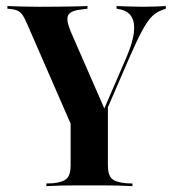

<svg xmlns="http://www.w3.org/2000/svg" viewBox="-20 -438 581 644"><path d="M279.8 183.9Q254 183.9 231.9 183.9Q209.7 183.9 187.1 184.3Q164.5 184.7 135.5 186.3V177.4L157.3 176.6Q191.1 173.4 204 160.9Q216.9 148.4 216.9 116.9V-160.5L304 -1.6L341.9 -88.7V116.9Q341.9 148.4 354.8 160.9Q367.7 173.4 402.4 176.6L424.2 177.4V186.3Q396 184.7 373 184.3Q350 183.9 327.8 183.9Q305.6 183.9 279.8 183.9ZM257.3 69.4 69.4 -361.3Q62.1 -378.2 56 -387.1Q50 -396 41.5 -400.8Q33.1 -405.6 19.4 -407.3L4.8 -408.9V-417.7Q25.8 -416.9 52.8 -416.1Q79.8 -415.3 108.1 -415.3H114.5H117.7Q150 -415.3 179.4 -415.7Q208.9 -416.1 233.1 -416.5Q257.3 -416.9 273.4 -417.7V-408.9L255.6 -406.5Q219.4 -403.2 209.7 -388.7Q200 -374.2 216.1 -334.7L335.5 -61.3L317.7 -46L402.4 -241.9Q425 -293.5 429 -328.2Q433.1 -362.9 420.6 -382.7Q408.1 -402.4 379 -407.3L371 -408.9V-417.7Q397.6 -416.9 418.5 -416.1Q439.5 -415.3 463.7 -415.3Q484.7 -415.3 501.2 -416.1Q517.7 -416.9 536.3 -417.7V-408.9L525 -404.8Q505.6 -398.4 490.3 -383.5Q475 -368.5 457.7 -336.7Q440.3 -304.8 414.5 -246L278.2 69.4Z"/></svg>

Font: Playfair 144pt SemiExpanded ExtraBold
Style: Regular
Weight: 800
Width: 6
Designer: Claus Eggers Sørensen
Foundry: Claus Eggers Sørensen
Version: Version 2.203